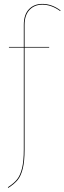

<svg xmlns="http://www.w3.org/2000/svg" viewBox="-20 -753 324 965"><path d="M192.9 -729.5Q152.8 -729.5 128.2 -703.1Q103.5 -676.8 103.5 -627.4V-517.1H227.1V-513.7H103.5V-1.5Q103.5 57.6 94.5 94.2Q85.4 130.9 69.1 151.1Q52.7 171.4 21.5 191.4L19.5 188Q49.8 168.5 65.9 148.4Q82 128.4 90.8 92.5Q99.6 56.6 99.6 -1.5V-513.7H24.9V-517.1H99.6V-627.9Q99.6 -679.2 125.2 -706.3Q150.9 -733.4 192.9 -733.4Q240.7 -733.4 284.2 -700.7L282.7 -697.3Q238.8 -729.5 192.9 -729.5Z"/></svg>

Font: Fira Sans Compressed Four
Style: Regular
Weight: 100
Width: 1
Designer: Carrois Corporate & Edenspiekermann AG
Foundry: Carrois Corporate GbR & Edenspiekermann AG
Version: Version 4.203;PS 004.203;hotconv 1.0.88;makeotf.lib2.5.64775